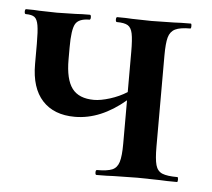

<svg xmlns="http://www.w3.org/2000/svg" viewBox="-38 -426 515 466"><g transform="rotate(5 220.0 -193.0)"><path d="M409 0Q382 0 367 -1L313 -2L255 -1Q240 0 213 0Q210 0 210 -6Q210 -12 213 -12Q238 -12 250 -17Q262 -22 266.5 -36.5Q271 -51 271 -81V-187Q211 -136 148 -136Q97 -136 69 -166.5Q41 -197 41 -255V-305Q41 -335 38.5 -349.5Q36 -364 29.5 -369Q23 -374 8 -374Q5 -374 5 -380Q5 -386 8 -386Q29 -386 40 -385L83 -384L129 -385Q142 -386 163 -386Q166 -386 166 -380Q166 -374 163 -374Q137 -374 129 -360Q121 -346 121 -303V-273Q121 -225 137.5 -203Q154 -181 191 -181Q207 -181 229.5 -188Q252 -195 271 -207V-305Q271 -335 268 -349.5Q265 -364 256.5 -369Q248 -374 230 -374Q227 -374 227 -380Q227 -386 230 -386Q253 -386 266 -385L313 -384L368 -385Q383 -386 409 -386Q411 -386 411 -380Q411 -374 409 -374Q384 -374 372 -368Q360 -362 356 -347.5Q352 -333 352 -303V-81Q352 -51 356 -36.5Q360 -22 372 -17Q384 -12 409 -12Q411 -12 411 -6Q411 0 409 0Z"/></g></svg>

Font: Cormorant Garamond SemiBold
Style: Regular
Weight: 600
Designer: Christian Thalmann (Catharsis Fonts)
Version: Version 3.000